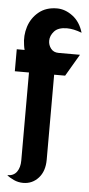

<svg xmlns="http://www.w3.org/2000/svg" viewBox="-114 -779 375 811"><g transform="rotate(5 74.0 -373.5)"><path d="M-53.3 -26.7Q-42.7 -17.3 -24 -8.7Q-5.3 0 16 0Q54.7 0 80.7 -28.7Q106.7 -57.3 106.7 -106.7V-466.7H153.3L208 -560H117.3Q96 -560 84.7 -574.7Q73.3 -589.3 73.3 -608Q73.3 -629.3 90 -648Q106.7 -666.7 144 -666.7Q172 -666.7 206.7 -653.3Q193.3 -698.7 161.3 -722.7Q129.3 -746.7 94.7 -746.7Q48 -746.7 17.3 -721.3Q-13.3 -696 -25.3 -658Q-37.3 -620 -30.7 -580Q-29.3 -569.3 -26.7 -560H-60V-466.7H0V-93.3Q0 -64 -13.3 -45.3Q-26.7 -26.7 -53.3 -26.7Z"/></g></svg>

Font: Qahiri
Style: Regular
Weight: 400
Designer: Khaled Hosny
Foundry: Alif Type
Version: Version 3.00